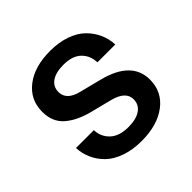

<svg xmlns="http://www.w3.org/2000/svg" viewBox="-139 -638 776 776"><g transform="rotate(-45 248.5 -250.0)"><path d="M189.9 -217.8Q126 -233.9 87.9 -266.8Q49.8 -299.8 49.8 -357.9Q49.8 -426.8 103.3 -468.3Q156.7 -509.8 246.1 -509.8Q296.9 -509.8 336.4 -495.6Q376 -481.4 399.9 -457.3Q423.8 -433.1 436.8 -404.1Q449.7 -375 451.2 -341.8H349.1Q348.1 -381.3 322 -406.7Q295.9 -432.1 245.1 -432.1Q201.2 -432.1 177 -415.3Q152.8 -398.4 152.8 -368.2Q152.8 -321.3 217.8 -306.2L308.1 -283.2Q450.2 -247.6 450.2 -142.1Q450.2 -72.8 395.5 -31.5Q340.8 9.8 251 9.8Q200.2 9.8 159.9 -4.4Q119.6 -18.6 95.2 -42.5Q70.8 -66.4 57.6 -95.9Q44.4 -125.5 43 -158.2H145Q146.5 -119.1 173.8 -93.5Q201.2 -67.9 252.9 -67.9Q297.4 -67.9 322.3 -85Q347.2 -102.1 347.2 -132.8Q347.2 -177.7 280.8 -194.8Z"/></g></svg>

Font: TASA Orbiter Deck Medium
Style: Regular
Weight: 500
Designer: Weizhong Zhang
Version: Version 1.000;Glyphs 3.1.2 (3151)